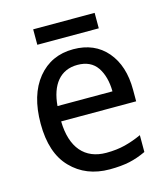

<svg xmlns="http://www.w3.org/2000/svg" viewBox="-104 -759 741 850"><g transform="rotate(-15 266.0 -333.5)"><path d="M274.9 -545.9C207.5 -545.9 153.3 -521 112.3 -471.2C71.3 -420.9 50.8 -352.1 50.8 -264.2C50.8 -174.8 73.2 -106.4 118.7 -60.1C163.6 -13.7 222.2 9.8 294.9 9.8C330.6 9.8 360.8 6.8 385.7 1.5C410.6 -3.9 436 -12.7 461.9 -24.9V-102.1C435.1 -89.8 409.7 -81.1 384.8 -74.7C359.9 -68.4 331.1 -64.9 298.8 -64.9C200.7 -64.9 143.6 -129.9 141.1 -251H484.9V-304.2C484.9 -377.4 466.3 -436 428.7 -480C391.1 -523.9 339.8 -545.9 274.9 -545.9ZM274.9 -474.1C315.4 -474.1 345.7 -460 365.2 -431.6C384.3 -403.3 394.5 -366.2 395 -320.8H143.1C150.9 -417 196.3 -474.1 274.9 -474.1ZM127 -676.8V-606H408.7V-676.8Z"/></g></svg>

Font: Avrile Sans
Style: Regular
Weight: 400
Designer: Monotype Design Team, Google (font), Stefan Peev (BGR Cyrillic), Cristiano Sobral (main changes)
Foundry: The Avrile Sans Project Authors
Version: Version 3.110